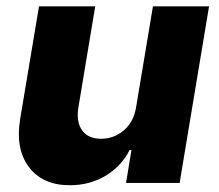

<svg xmlns="http://www.w3.org/2000/svg" viewBox="-20 -565 676 593"><path d="M400.6 -235.4 452.4 -545.5H625.7L534.8 0H369.3L386 -101.6H380.3Q355.1 -51.5 306.1 -22.2Q257.1 7.1 195.7 7.1Q111.5 7.1 69.2 -49.2Q27 -105.5 42.3 -197.8L100.5 -545.5H274.1L221.9 -231.9Q215.2 -187.5 234 -161.9Q252.8 -136.4 292.6 -136.4Q331.3 -136.4 362.2 -162.1Q393.1 -187.9 400.6 -235.4Z"/></svg>

Font: Inter UI Extra Bold
Style: Italic
Weight: 800
Italic angle: 9.39999°
Designer: Rasmus Andersson
Foundry: rsms
Version: 3.2;8d6f07862